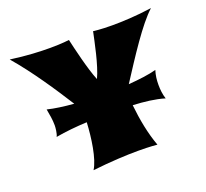

<svg xmlns="http://www.w3.org/2000/svg" viewBox="-92 -708 761 709"><g transform="rotate(-20 288.5 -353.0)"><path d="M503 -378C475 -370 434 -365 393 -362C450 -450 516 -553 566 -598C502 -589 449 -587 410 -587C363 -587 336 -591 336 -591C328 -554 311 -466 289 -420C270 -465 249 -556 241 -591C241 -591 214 -587 166 -587C128 -587 75 -589 11 -598C74 -525 134 -434 179 -363C141 -366 104 -371 76 -378C80 -356 84 -335 84 -313C84 -304 82 -281 76 -270C115 -277 157 -281 199 -283C196 -223 185 -144 162 -108C233 -116 295 -119 341 -119C388 -119 416 -116 416 -116C397 -167 386 -226 380 -284C423 -282 468 -277 503 -266C497 -284 495 -304 495 -322C495 -341 497 -359 503 -378Z"/></g></svg>

Font: Spicy Rice
Style: Regular
Weight: 400
Designer: Astigmatic (AOETI)
Foundry: Astigmatic (AOETI)
Version: Version 1.000